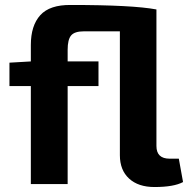

<svg xmlns="http://www.w3.org/2000/svg" viewBox="-20 -740 761 772"><path d="M699 -102 716 -8Q679 12 601 12Q536 12 499 -22Q462 -56 462 -116V-614H317Q280 -614 266 -597.5Q252 -581 252 -540V-493H376V-394H252V0H104V-394H18V-488L104 -493V-559Q104 -637 142 -679Q180 -721 265 -720Q513 -720 609 -702V-153Q609 -102 662 -102Z"/></svg>

Font: Exo 2.0
Style: Bold
Weight: 700
Designer: Natanael Gama
Version: Version 1.001;PS 001.001;hotconv 1.0.70;makeotf.lib2.5.58329